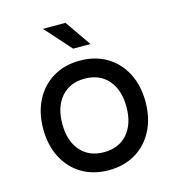

<svg xmlns="http://www.w3.org/2000/svg" viewBox="-122 -947 995 1070"><g transform="rotate(-15 375.0 -412.0)"><path d="M80 -300Q80 -394 117 -465.5Q154 -537 220.5 -576.5Q287 -616 375 -616Q463 -616 529.5 -576.5Q596 -537 633 -465.5Q670 -394 670 -300Q670 -206 633 -134.5Q596 -63 529.5 -23.5Q463 16 375 16Q287 16 220.5 -23.5Q154 -63 117 -134.5Q80 -206 80 -300ZM560 -300Q560 -398 510.5 -455Q461 -512 375 -512Q289 -512 239.5 -455Q190 -398 190 -300Q190 -202 239.5 -145Q289 -88 375 -88Q461 -88 510.5 -145Q560 -202 560 -300ZM357 -690 223 -840H353L457 -690Z"/></g></svg>

Font: Martian Mono Custom sWd Rg
Style: Regular
Weight: 400
Width: 6
Monospace: yes
Designer: Alex Havermale
Foundry: Evil Martians
Version: Version 1.000